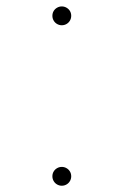

<svg xmlns="http://www.w3.org/2000/svg" viewBox="-20 -576 394 612"><path d="M177 -495.5Q169 -495.5 162 -499.5Q155 -503.5 151 -510.5Q147 -517.5 147 -525.5Q147 -534 151 -540.8Q155 -547.5 162 -551.5Q169 -555.5 177 -555.5Q185 -555.5 192 -551.5Q199 -547.5 203 -540.8Q207 -534 207 -525.5Q207 -517.5 203 -510.5Q199 -503.5 192 -499.5Q185 -495.5 177 -495.5ZM177 16Q169 16 162 12Q155 8 151 1Q147 -6 147 -14Q147 -22.5 151 -29.2Q155 -36 162 -40Q169 -44 177 -44Q185 -44 192 -40Q199 -36 203 -29.2Q207 -22.5 207 -14Q207 -6 203 1Q199 8 192 12Q185 16 177 16Z"/></svg>

Font: Spartan Thin ExtraLight
Style: Regular
Weight: 250
Version: Version 1.004